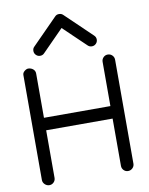

<svg xmlns="http://www.w3.org/2000/svg" viewBox="-102 -1028 858 1109"><g transform="rotate(-10 327.0 -473.0)"><path d="M297.9 -944.8Q307.1 -955.1 321.8 -955.1Q336.4 -955.1 345.7 -945.8L500.5 -797.4Q511.7 -787.1 511.7 -772.5Q511.7 -758.3 501.7 -748.3Q491.7 -738.3 477.5 -738.3Q463.4 -738.3 453.6 -748L322.8 -873L198.7 -747.1Q189 -736.3 173.8 -736.3Q159.7 -736.3 149.7 -746.3Q139.6 -756.3 139.6 -770.5Q139.6 -785.6 149.9 -794.9ZM58.6 -644Q58.6 -656.7 70.3 -666.3Q82 -675.8 92.3 -675.8Q109.4 -675.3 121.1 -665.3Q132.8 -655.3 132.8 -639.2V-379.9H522.5V-639.2Q522.5 -654.3 533 -665Q543.5 -675.8 558.6 -675.8Q574.2 -675.8 585 -665Q595.7 -654.3 595.7 -638.7V-29.3Q595.7 -14.2 584.7 -3.4Q573.7 7.3 558.6 7.3Q543.5 7.3 533 -3.4Q522.5 -14.2 522.5 -29.3V-306.6H132.8V-27.8Q132.8 -12.7 122.3 -2Q111.8 8.8 96.7 8.8Q81.5 8.8 70.1 -2.2Q58.6 -13.2 58.6 -28.3Z"/></g></svg>

Font: Manjari
Style: Regular
Weight: 400
Designer: Santhosh Thottingal <santhosh.thottingal@gmail.com>
Foundry: SMC
Version: Version 2.000